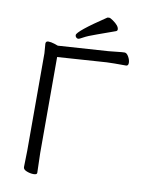

<svg xmlns="http://www.w3.org/2000/svg" viewBox="-96 -946 765 1021"><g transform="rotate(10 286.5 -435.5)"><path d="M176 -1Q176 9 157.5 9Q139 9 120 1.5Q101 -6 101 -19L103 -108V-634L99 -685Q99 -699 113 -699Q127 -699 146 -693Q165 -687 166 -686L437 -704Q460 -706 485.5 -709Q511 -712 522.5 -712Q534 -712 544 -694.5Q554 -677 554 -661Q554 -645 541 -645H479Q452 -645 438 -644L173 -626V-107ZM250 -758Q250 -779 400 -879Q402 -880 409 -880Q416 -880 430 -870Q465 -846 465 -826Q465 -819 458 -816Q409 -798 360.5 -781Q312 -764 292 -752.5Q272 -741 266 -741Q260 -741 255 -746Q250 -751 250 -758Z"/></g></svg>

Font: LXGW WenKai TC
Style: Regular
Weight: 400
Designer: LXGW / Fontworks Inc.
Foundry: LXGW / Fontworks Inc.
Version: Version 1.330